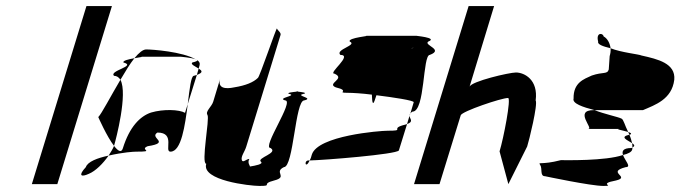

<svg xmlns="http://www.w3.org/2000/svg" viewBox="-20 -795 2243 633"><path d="M85 -188H169L349 -775H265Z M304 -409C304 -409 332 -345 356 -314L357 -318C362 -335 402 -486 377 -532C345 -478 315 -420 304 -409ZM263 -244C237 -216 247 -210 273 -222C295 -231 320 -256 338 -282C301 -274 269 -262 263 -244ZM356 -545C365 -545 372 -540 377 -532C393 -559 408 -584 423 -603C405 -600 384 -595 387 -589C432 -577 338 -562 356 -545ZM423 -603C443 -607 460 -608 437 -608H576C573 -608 614 -605 626 -599C581 -625 482 -632 462 -632C451 -632 438 -621 423 -603ZM338 -282C386 -293 421 -295 429 -295C495 -295 437 -301 467 -313C545 -325 470 -340 499 -358C560 -358 520 -295 542 -295C578 -295 590 -381 599 -452L590 -423C571 -434 519 -436 478 -424C442 -412 407 -377 385 -306C380 -290 369 -297 356 -314C352 -304 345 -293 338 -282ZM614 -589C607 -583 624 -576 635 -569L638 -580C640 -587 637 -592 630 -597C632 -595 628 -592 614 -589ZM626 -599C627 -598 629 -598 630 -597C629 -598 628 -598 626 -599ZM619 -545C610 -545 605 -502 599 -452L629 -548ZM629 -548C651 -556 646 -562 635 -569Z M664 -416C672 -404 642 -255 660 -255C643 -200 804 -182 835 -182C883 -182 837 -188 884 -200C931 -212 881 -227 916 -244C948 -244 953 -464 983 -464C1017 -472 953 -479 979 -485C998 -489 972 -492 960 -493C949 -492 919 -489 935 -485C959 -479 892 -472 920 -464C952 -464 842 -307 872 -307C899 -290 826 -275 840 -262C850 -254 822 -249 804 -246C804 -250 795 -258 802 -271C792 -271 780 -256 777 -268C774 -280 787 -295 792 -312L905 -680C907 -688 895 -695 893 -701C892 -707 835 -538 830 -538C816 -524 790 -513 752 -507C724 -501 696 -503 706 -536L683 -460C678 -443 656 -428 664 -416ZM960 -493C965 -494 967 -494 960 -494C953 -494 955 -494 960 -493Z M1083 -552C1121 -535 1055 -520 1087 -507C1138 -495 1085 -489 1127 -489C1142 -489 1175 -487 1206 -483C1207 -457 1209 -442 1218 -472L1221 -481C1277 -474 1344 -464 1344 -458L1333 -421C1335 -423 1336 -425 1340 -427C1382 -427 1373 -614 1397 -614C1445 -632 1375 -646 1392 -658C1426 -671 1346 -677 1354 -677H1184C1209 -677 1125 -671 1133 -658C1160 -646 1084 -632 1102 -614C1145 -614 1059 -552 1083 -552ZM997 -266C981 -266 987 -236 1001 -266ZM1001 -266C1048 -267 1287 -286 1295 -299L1322 -386C1319 -385 1313 -383 1308 -382C1267 -370 1317 -364 1258 -364C1233 -364 1027 -348 1008 -285C1006 -277 1004 -271 1001 -266ZM1335 -636C1337 -637 1340 -637 1342 -637C1348 -637 1344 -637 1335 -636ZM1322 -386C1345 -394 1331 -403 1330 -413ZM1330 -413 1333 -421C1331 -418 1330 -416 1330 -413Z M1345 -188H1429L1499 -415C1503 -428 1633 -472 1655 -472C1666 -472 1640 -338 1627 -296L1656 -188L1718 -312C1724 -330 1754 -452 1746 -464C1755 -532 1709 -556 1681 -556C1659 -556 1534 -527 1528 -509L1609 -775H1525Z M1761 -251C1769 -239 1759 -214 1777 -214C1777 -214 1928 -182 1969 -182C2012 -182 1947 -188 2011 -200C2061 -212 1977 -227 2043 -244C2063 -244 2040 -266 2034 -284C1976 -264 1844 -267 1829 -267C1763 -250 1753 -263 1761 -251ZM1871 -470C1866 -454 1901 -442 1940 -432H2100C2139 -449 2195 -467 2203 -532C2208 -586 2149 -600 2095 -612C2088 -616 2027 -622 1993 -636C1994 -626 1992 -617 1990 -610L1987 -566C1982 -549 1969 -559 1931 -546C1905 -534 1870 -523 1871 -470ZM1952 -658C1949 -649 1967 -642 1993 -636C1991 -652 1983 -668 1970 -675C1968 -687 1944 -689 1952 -658ZM1919 -370H2026C2004 -370 2030 -366 2051 -360C2040 -381 2036 -401 2029 -404C2017 -410 1972 -419 1940 -432H1938C1870 -432 1939 -370 1919 -370ZM2051 -360C2052 -357 2054 -354 2055 -351H2057C2064 -354 2060 -357 2051 -360ZM2034 -284C2051 -288 2062 -294 2064 -301C2065 -303 2065 -306 2065 -309C2064 -308 2063 -308 2062 -307C2033 -307 2030 -296 2034 -284ZM2055 -351C2021 -343 2049 -333 2064 -323C2062 -331 2059 -342 2055 -351ZM2064 -323C2065 -318 2065 -313 2065 -309C2075 -314 2071 -318 2064 -323Z"/></svg>

Font: bitstorm
Style: sucnobl
Weight: 400
Version: Version 0.2